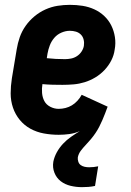

<svg xmlns="http://www.w3.org/2000/svg" viewBox="-20 -548 540 792"><path d="M318 224Q294 224 271 218.5Q248 213 230.5 199.5Q213 186 204.5 164.5Q196 143 200 119Q204 99 214.5 80Q225 61 240 45Q255 29 273 16.5Q291 4 309 -7Q288 2 266 5Q244 8 222 8Q191 8 161 2.5Q131 -3 105.5 -17Q80 -31 61.5 -53.5Q43 -76 33.5 -104Q24 -132 24 -162.5Q24 -193 29 -225L49 -345Q53 -370 61.5 -394.5Q70 -419 85.5 -441Q101 -463 122 -480.5Q143 -498 167.5 -509Q192 -520 217.5 -524Q243 -528 268 -528Q295 -528 320.5 -524Q346 -520 369 -509.5Q392 -499 410 -482Q428 -465 439 -443Q450 -421 454 -395Q458 -369 453 -343Q450 -320 439 -298.5Q428 -277 411 -259Q394 -241 373 -228.5Q352 -216 329.5 -209Q307 -202 284 -200Q261 -198 238 -198Q217 -198 196.5 -198.5Q176 -199 155 -201Q152 -183 153.5 -164.5Q155 -146 163 -131Q171 -116 187.5 -107.5Q204 -99 222 -99Q236 -99 250 -102.5Q264 -106 276.5 -113.5Q289 -121 299.5 -132.5Q310 -144 317 -157L424 -108Q419 -94 413.5 -80Q408 -66 402 -52Q396 -38 389 -24.5Q382 -11 373.5 1.5Q365 14 355 26Q345 38 334 49.5Q323 61 313.5 73.5Q304 86 301 101Q300 110 303 119Q306 128 313 133Q320 138 329 140Q338 142 348 142Q357 142 366.5 141Q376 140 385 138L372 219Q358 222 344.5 223Q331 224 318 224ZM248 -304Q260 -304 273 -306.5Q286 -309 297.5 -316.5Q309 -324 316.5 -335.5Q324 -347 326 -359Q328 -372 325 -384.5Q322 -397 313.5 -405.5Q305 -414 293 -417.5Q281 -421 268 -421Q251 -421 233.5 -413.5Q216 -406 204 -392Q192 -378 185.5 -361Q179 -344 176 -327L173 -308Q191 -306 210 -305Q229 -304 248 -304Z"/></svg>

Font: Iosevka SS04 Heavy
Style: Italic
Weight: 900
Italic angle: -9°
Monospace: yes
Designer: Belleve Invis
Foundry: Belleve Invis
Version: Version 19.0.0; ttfautohint (v1.8.4)